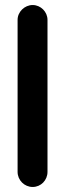

<svg xmlns="http://www.w3.org/2000/svg" viewBox="-20 -706 259 764"><path d="M50 -627V-22C50 11 77 38 110 38C143 38 169 11 169 -22V-627C169 -659 142 -686 110 -686C78 -686 50 -659 50 -627Z"/></svg>

Font: Electronic
Style: Nord
Weight: 900
Version: Version 1.011